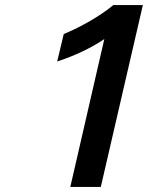

<svg xmlns="http://www.w3.org/2000/svg" viewBox="-20 -742 587 762"><path d="M380 0 547 -722H430C381 -681 302 -635 233 -607L207 -498C277 -521 341 -551 394 -587L259 0Z"/></svg>

Font: Perun SemiBold Italic
Style: Regular
Weight: 400
Italic angle: -12°
Foundry: Copyright (c) Stefan Peev, Context Ltd, 2016
Version: Version 1.026